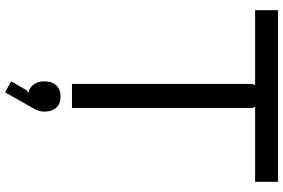

<svg xmlns="http://www.w3.org/2000/svg" viewBox="-199 -651 1113 755"><g transform="rotate(90 357.5 -273.5)"><path d="M418.9 107.9Q418.9 130.4 408.2 147.9L342.8 263.2L299.8 238.8L335 178.2L345.2 170.9Q325.2 168 312.5 151.1Q299.8 134.3 299.8 107.9Q299.8 79.6 315.4 62.3Q331.1 44.9 358.9 44.9Q388.2 44.9 403.6 62Q418.9 79.1 418.9 107.9ZM694.8 -810.1V-720.2H399.9L404.8 -710V0H310.1V-710L314.9 -720.2H20V-810.1Z"/></g></svg>

Font: Sinkin Sans 400 Regular
Style: Regular
Weight: 400
Designer: Keith Bates
Foundry: K-Type
Version: Sinkin Sans (version 1.0)  by Keith Bates   •   © 2014   www